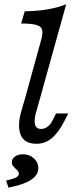

<svg xmlns="http://www.w3.org/2000/svg" viewBox="-20 -661 355 900"><path d="M79 -550.8 96 -608.1Q154 -608.9 202 -616.9Q250 -625 290.3 -641.1L169.4 -206.5H99.2L173.4 -475.8Q181.5 -505.6 177.4 -521.4Q173.4 -537.1 150.8 -544Q128.2 -550.8 79 -550.8ZM172.6 -56.5Q189.5 -56.5 203.6 -67.3Q217.7 -78.2 228.2 -100L242.7 -129H300L282.3 -94.4Q253.2 -37.9 221.8 -12.5Q190.3 12.9 151.6 12.9Q93.5 12.9 77 -28.6Q60.5 -70.2 79 -136.3L99.2 -206.5H169.4L148.4 -132.3Q138.7 -96.8 144.4 -76.6Q150 -56.5 172.6 -56.5ZM68.5 153.2Q68.5 146.8 64.9 141.9Q61.3 137.1 53.2 129.8Q43.5 120.2 39.5 114.5Q35.5 108.9 35.5 100Q35.5 83.9 50 73Q64.5 62.1 87.1 62.1Q117.7 62.1 138.7 81Q159.7 100 159.7 127.4Q159.7 159.7 125 182.3Q90.3 204.8 19.4 218.5L8.9 185.5Q42.7 177.4 55.6 170.6Q68.5 163.7 68.5 153.2Z"/></svg>

Font: Playfair Micro SmCond SmLight
Style: Italic
Weight: 360
Width: 4
Italic angle: -15.6°
Designer: Claus Eggers Sørensen
Foundry: Claus Eggers Sørensen
Version: Version 2.203;Glyphs 3.3 (3326)